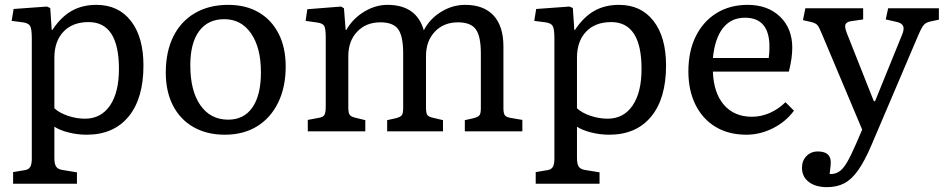

<svg xmlns="http://www.w3.org/2000/svg" viewBox="-20 -541 3890 791"><path d="M34 216V168L82 160Q97 158 104 147.5Q111 137 111 113V-384Q111 -422 104 -434Q97 -446 74 -449L28 -455L36 -504L173 -514L187 -508L193 -418H196Q231 -471 275 -496Q319 -521 377 -521Q468 -521 519.5 -454.5Q571 -388 571 -271Q571 -135 509.5 -60.5Q448 14 337 14Q300 14 263.5 5Q227 -4 204 -19V110Q204 134 211 145Q218 156 236 159L297 169V216ZM330 -52Q396 -52 433 -106Q470 -160 470 -257Q470 -450 345 -450Q279 -450 241.5 -410.5Q204 -371 204 -303V-95Q224 -76 259.5 -64Q295 -52 330 -52Z M906 14Q832 14 777 -17.5Q722 -49 692.5 -106.5Q663 -164 663 -242Q663 -328 694 -390.5Q725 -453 783 -487Q841 -521 920 -521Q993 -521 1046 -490Q1099 -459 1128 -402Q1157 -345 1157 -267Q1157 -182 1126 -118.5Q1095 -55 1039 -20.5Q983 14 906 14ZM920 -48Q985 -48 1020 -98.5Q1055 -149 1055 -243Q1055 -344 1014.5 -403Q974 -462 904 -462Q837 -462 800.5 -413Q764 -364 764 -272Q764 -167 805.5 -107.5Q847 -48 920 -48Z M1248 0V-47L1296 -56Q1312 -59 1317 -68.5Q1322 -78 1322 -104V-386Q1322 -422 1316 -433.5Q1310 -445 1288 -448L1239 -455L1246 -503L1385 -514L1397 -507L1404 -418H1407Q1434 -465 1480.5 -493Q1527 -521 1576 -521Q1696 -521 1726 -416Q1750 -463 1797 -492Q1844 -521 1896 -521Q1973 -521 2013.5 -477Q2054 -433 2054 -350V-96Q2054 -74 2060 -66Q2066 -58 2085 -55L2132 -47V0H1895V-46L1931 -54Q1950 -59 1955.5 -66.5Q1961 -74 1961 -96V-321Q1961 -392 1940 -420.5Q1919 -449 1867 -449Q1808 -449 1771.5 -410.5Q1735 -372 1735 -310V-100Q1735 -77 1739.5 -69Q1744 -61 1759 -57L1805 -46V0H1575V-46L1611 -54Q1630 -59 1635.5 -66.5Q1641 -74 1641 -96V-321Q1641 -392 1620.5 -420.5Q1600 -449 1547 -449Q1488 -449 1451.5 -410.5Q1415 -372 1415 -310V-100Q1415 -77 1420 -69Q1425 -61 1440 -57L1485 -46V0Z M2187 216V168L2235 160Q2250 158 2257 147.5Q2264 137 2264 113V-384Q2264 -422 2257 -434Q2250 -446 2227 -449L2181 -455L2189 -504L2326 -514L2340 -508L2346 -418H2349Q2384 -471 2428 -496Q2472 -521 2530 -521Q2621 -521 2672.5 -454.5Q2724 -388 2724 -271Q2724 -135 2662.5 -60.5Q2601 14 2490 14Q2453 14 2416.5 5Q2380 -4 2357 -19V110Q2357 134 2364 145Q2371 156 2389 159L2450 169V216ZM2483 -52Q2549 -52 2586 -106Q2623 -160 2623 -257Q2623 -450 2498 -450Q2432 -450 2394.5 -410.5Q2357 -371 2357 -303V-95Q2377 -76 2412.5 -64Q2448 -52 2483 -52Z M3055 14Q2982 14 2928.5 -18Q2875 -50 2845.5 -109Q2816 -168 2816 -247Q2816 -330 2846.5 -391.5Q2877 -453 2932 -487Q2987 -521 3060 -521Q3143 -521 3193.5 -472.5Q3244 -424 3244 -344Q3244 -302 3230 -246H2917Q2920 -158 2962.5 -109Q3005 -60 3078 -60Q3116 -60 3152 -76Q3188 -92 3216 -120L3251 -85Q3217 -39 3164 -12.5Q3111 14 3055 14ZM2917 -302H3147Q3150 -322 3150 -348Q3150 -468 3049 -468Q2992 -468 2958.5 -425.5Q2925 -383 2917 -302Z M3387 230Q3340 230 3312 208.5Q3284 187 3284 150Q3284 121 3302.5 102Q3321 83 3349 83Q3397 83 3402 119Q3404 133 3398 176Q3419 177 3435.5 167Q3452 157 3468.5 129.5Q3485 102 3507 51L3532 -7L3367 -399Q3355 -429 3347.5 -437.5Q3340 -446 3323 -450L3288 -458L3298 -507H3536V-461L3488 -454Q3470 -452 3464 -442Q3458 -432 3469 -404L3580 -124H3585L3696 -397Q3706 -420 3701 -433Q3696 -446 3673 -451L3629 -461L3639 -507H3848V-460L3811 -452Q3795 -448 3786.5 -439Q3778 -430 3764 -398L3571 55Q3543 121 3516 159.5Q3489 198 3458.5 214Q3428 230 3387 230Z"/></svg>

Font: Text Regular
Style: Regular
Weight: 400
Designer: Latin by Veronika Burian and Jose Scaglione. Greek by Irene Vlachou. Cyrillic by Vera Evstafieva.
Foundry: TypeTogether
Version: Version 3.002